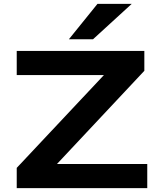

<svg xmlns="http://www.w3.org/2000/svg" viewBox="-20 -967 820 987"><path d="M66 0V-104L562 -632L575 -581H66V-705H722V-603L225 -73L212 -124H737V0ZM334 -765 481 -947H657L458 -765Z"/></svg>

Font: Nunito Sans 7pt Expanded
Style: Bold
Weight: 700
Width: 7
Designer: Vernon Adams
Foundry: Vernon Adams
Version: Version 3.101;gftools[0.9.27]